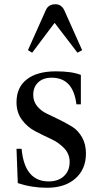

<svg xmlns="http://www.w3.org/2000/svg" viewBox="-20 -877 475 907"><path d="M244 -540Q320 -540 362 -523V-384H341Q326 -510 224 -510Q184 -510 160.5 -488Q137 -466 137 -429Q137 -398 155.5 -375.5Q174 -353 201.5 -340Q229 -327 261.5 -311Q294 -295 321.5 -278Q349 -261 367.5 -228.5Q386 -196 386 -152Q386 -78 336.5 -34Q287 10 202 10Q130 10 64 -12L58 -174H82Q96 -20 210 -20Q255 -20 282 -45Q309 -70 309 -112Q309 -150 283 -177Q257 -204 220 -221Q183 -238 146.5 -257Q110 -276 84 -310.5Q58 -345 58 -394Q58 -464 106.5 -502Q155 -540 244 -540ZM242 -857Q270 -857 284 -828L368 -640L346 -628L238 -769L132 -628L112 -640L196 -828Q208 -857 242 -857Z"/></svg>

Font: Libre Caslon Text
Style: Regular
Weight: 400
Designer: Pablo Impallari, Rodrigo Fuenzalida
Foundry: Pablo Impallari, Rodrigo Fuenzalida
Version: Version 1.002